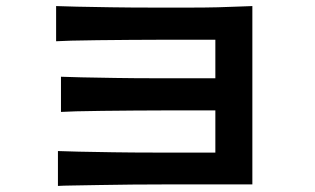

<svg xmlns="http://www.w3.org/2000/svg" viewBox="-20 -687 1040 633"><path d="M171 -74V-189Q191 -188 239.5 -187Q288 -186 352.5 -185Q417 -184 486.5 -184Q556 -184 618 -184H690V-323H624Q583 -323 530.5 -323Q478 -323 422.5 -322.5Q367 -322 317 -321.5Q267 -321 231 -320Q195 -319 181 -318V-434Q201 -433 249 -432Q297 -431 360.5 -430Q424 -429 493 -429Q562 -429 624 -429H690V-556H612Q571 -556 518 -556Q465 -556 409 -555.5Q353 -555 302.5 -554.5Q252 -554 215.5 -553Q179 -552 165 -551V-667Q185 -666 233.5 -665Q282 -664 346.5 -663Q411 -662 480.5 -662Q550 -662 612 -662Q656 -662 698 -663Q740 -664 771 -665.5Q802 -667 812 -667V-79H618Q577 -79 524 -79Q471 -79 415 -78.5Q359 -78 308.5 -77Q258 -76 221.5 -75.5Q185 -75 171 -74Z"/></svg>

Font: Zen Kaku Gothic New
Style: Bold
Weight: 700
Designer: Yoshimichi Ohira
Foundry: Positype
Version: Version 1.002